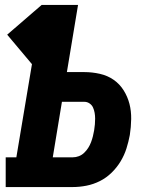

<svg xmlns="http://www.w3.org/2000/svg" viewBox="-20 -755 640 775"><path d="M3 0V-120H46L109 -496L9 -615L148 -735H295L250 -464H321Q352 -464 383 -457Q414 -450 438.5 -433Q463 -416 479 -390.5Q495 -365 502.5 -336Q510 -307 509.5 -274.5Q509 -242 504 -210Q499 -183 490.5 -156Q482 -129 467 -104Q452 -79 430.5 -58Q409 -37 383 -24Q357 -11 329 -5.5Q301 0 274 0ZM274 -120Q286 -120 298 -124.5Q310 -129 319.5 -138Q329 -147 336 -158Q343 -169 347.5 -181Q352 -193 355 -205Q358 -217 360 -229Q362 -241 363 -253Q364 -265 364 -276.5Q364 -288 362 -299.5Q360 -311 355.5 -321Q351 -331 341.5 -337.5Q332 -344 321 -344H230L193 -120Z"/></svg>

Font: Iosevka Etoile Heavy Oblique
Style: Regular
Weight: 900
Italic angle: -9°
Designer: Belleve Invis
Foundry: Belleve Invis
Version: Version 15.5.2; ttfautohint (v1.8.4)